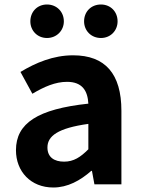

<svg xmlns="http://www.w3.org/2000/svg" viewBox="-20 -820 631 854"><path d="M189 -651C232 -651 264 -684 264 -725C264 -768 232 -800 189 -800C146 -800 115 -768 115 -725C115 -684 146 -651 189 -651ZM429 -651C472 -651 503 -684 503 -725C503 -768 472 -800 429 -800C385 -800 354 -768 354 -725C354 -684 385 -651 429 -651ZM217 14C281 14 337 -17 386 -60H389L400 0H520V-327C520 -492 448 -574 305 -574C217 -574 139 -541 71 -500L124 -403C176 -434 226 -456 278 -456C347 -456 370 -415 373 -359C148 -335 51 -272 51 -152C51 -57 117 14 217 14ZM265 -101C222 -101 191 -120 191 -164C191 -215 237 -250 373 -269V-156C338 -121 308 -101 265 -101Z"/></svg>

Font: Spoqa Han Sans Neo Bold
Style: Bold
Weight: 700
Designer: [Spoqa Han Sans Neo] Dong-huui Kim  Younghwa Kang  Yujin Lee  [Noto Sans] Ryoko NISHIZUKA  (kana & ideographs); Paul D. 
Foundry: Spoqa (http://www.spoqa-han-sans.com)
Version: Version 1.000